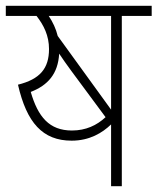

<svg xmlns="http://www.w3.org/2000/svg" viewBox="-20 -642 543 662"><path d="M400 -587H503V-622H0V-587H106C131 -555 149 -519 149 -473C149 -406 118 -369 42 -350C72 -219 127 -157 227 -157C289 -157 333 -184 363 -213V0H400ZM363 -587V-264L179 -518C173 -543 162 -566 148 -587ZM227 -396 344 -238C314 -210 276 -192 228 -192C150 -192 111 -239 86 -325C145 -348 180 -387 184 -457C196 -439 210 -419 227 -396Z"/></svg>

Font: Noto Sans Devanagari UI SemiCondensed ExtraLight
Style: Regular
Weight: 200
Width: 4
Designer: Jelle Bosma - Monotype Design Team
Foundry: Monotype Imaging Inc.
Version: Version 2.004